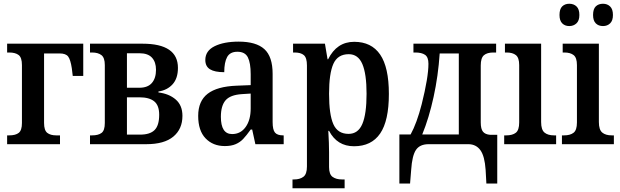

<svg xmlns="http://www.w3.org/2000/svg" viewBox="-20 -769 3308 1024"><path d="M18 -47H29Q63 -47 80 -60.5Q97 -74 97 -113V-422Q97 -462 79.5 -475.5Q62 -489 29 -489H18V-536H424V-364H368L363 -405Q356 -451 343.5 -467.5Q331 -484 298 -484H215V-113Q215 -74 232 -60.5Q249 -47 280 -47H300V0H18Z M460 -47H471Q504 -47 521.5 -60Q539 -73 539 -113V-422Q539 -461 521 -475Q503 -489 471 -489H460V-536H740Q929 -536 929 -407Q929 -351 900.5 -319.5Q872 -288 825 -281V-276Q882 -269 917.5 -238Q953 -207 953 -151Q953 -81 904.5 -40.5Q856 0 760 0H460ZM723 -301Q768 -301 790 -326.5Q812 -352 812 -397Q812 -438 790.5 -461.5Q769 -485 724 -485H657V-301ZM727 -51Q780 -51 804.5 -75.5Q829 -100 829 -157Q829 -207 802.5 -228.5Q776 -250 724 -250H657V-51Z M1037 -151Q1037 -230 1087.5 -269Q1138 -308 1242 -312L1317 -315V-373Q1317 -433 1302 -463Q1287 -493 1246 -493Q1207 -493 1191.5 -465Q1176 -437 1176 -384Q1125 -384 1100 -399.5Q1075 -415 1075 -449Q1075 -498 1124.5 -522.5Q1174 -547 1253 -547Q1346 -547 1390 -507Q1434 -467 1434 -375V-118Q1434 -77 1446.5 -62Q1459 -47 1490 -47H1493V0H1342L1325 -78H1317Q1294 -46 1277 -28Q1260 -10 1236.5 0Q1213 10 1179 10Q1116 10 1076.5 -31Q1037 -72 1037 -151ZM1317 -191V-270L1270 -267Q1208 -263 1183 -234Q1158 -205 1158 -146Q1158 -54 1218 -54Q1263 -54 1290 -91.5Q1317 -129 1317 -191Z M1540 188H1549Q1579 188 1598 174Q1617 160 1617 119V-420Q1617 -461 1600.5 -475Q1584 -489 1552 -489H1543V-536H1713L1727 -453H1730Q1776 -546 1869 -546Q1961 -546 2007.5 -478Q2054 -410 2054 -268Q2054 -125 2007.5 -57Q1961 11 1868 11Q1778 11 1735 -71H1731Q1735 -3 1735 43V122Q1735 161 1754 174.5Q1773 188 1803 188H1818V235H1540ZM1935 -269Q1935 -375 1912.5 -427.5Q1890 -480 1840 -480Q1781 -480 1758 -428.5Q1735 -377 1735 -269Q1735 -158 1758 -106.5Q1781 -55 1839 -55Q1890 -55 1912.5 -108Q1935 -161 1935 -269Z M2110 -52H2170Q2203 -112 2229 -213Q2265 -357 2265 -429Q2265 -464 2247 -476.5Q2229 -489 2195 -489H2185V-536H2626V-489H2611Q2578 -489 2561 -474.5Q2544 -460 2544 -420V-116Q2544 -81 2556 -66.5Q2568 -52 2594 -50H2632V210H2574L2570 137Q2565 64 2542.5 32.5Q2520 1 2480 0H2266Q2219 0 2198.5 30.5Q2178 61 2173 136L2167 210H2110ZM2427 -52V-484H2325Q2317 -364 2292.5 -252Q2268 -140 2232 -52Z M2669 -47H2680Q2713 -47 2731 -61Q2749 -75 2749 -116V-422Q2749 -461 2731.5 -475Q2714 -489 2682 -489H2673V-536H2866V-118Q2866 -77 2884 -62Q2902 -47 2935 -47H2946V0H2669Z M2964 -689Q2964 -721 2978.5 -735Q2993 -749 3016 -749Q3040 -749 3055 -734.5Q3070 -720 3070 -689Q3070 -659 3054.5 -644.5Q3039 -630 3016 -630Q2993 -630 2978.5 -644.5Q2964 -659 2964 -689ZM3143 -689Q3143 -721 3157.5 -735Q3172 -749 3196 -749Q3219 -749 3234 -734.5Q3249 -720 3249 -689Q3249 -659 3234 -644.5Q3219 -630 3196 -630Q3172 -630 3157.5 -644.5Q3143 -659 3143 -689ZM2977 -47H2988Q3021 -47 3039 -61Q3057 -75 3057 -116V-422Q3057 -461 3039.5 -475Q3022 -489 2990 -489H2981V-536H3174V-118Q3174 -77 3192 -62Q3210 -47 3243 -47H3254V0H2977Z"/></svg>

Font: Noto Serif NarrowSemiBold
Style: Regular
Weight: 600
Width: 4
Designer: Monotype Design Team
Foundry: Monotype Imaging Inc.
Version: Version 1.001